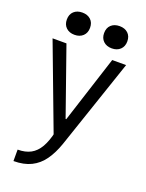

<svg xmlns="http://www.w3.org/2000/svg" viewBox="-171 -801 842 1104"><g transform="rotate(20 250.0 -249.0)"><path d="M55 150Q102 150 134.5 132.5Q167 115 189 77Q211 39 224 -21L228 19L25 -520H110L254 -110H258L390 -520H475L289 29Q268 90 237.5 133Q207 176 162.5 198Q118 220 55 220ZM136 -582Q104 -582 84.5 -600.5Q65 -619 65 -650Q65 -682 84.5 -700Q104 -718 136 -718Q168 -718 187.5 -700Q207 -682 207 -650Q207 -619 187.5 -600.5Q168 -582 136 -582ZM364 -582Q332 -582 312.5 -600.5Q293 -619 293 -650Q293 -682 312.5 -700Q332 -718 364 -718Q396 -718 415.5 -700Q435 -682 435 -650Q435 -619 415.5 -600.5Q396 -582 364 -582Z"/></g></svg>

Font: M PLUS 1 Code
Style: Regular
Weight: 400
Designer: Coji Morishita
Foundry: UNDERFOREST DESIGN
Version: Version 1.005